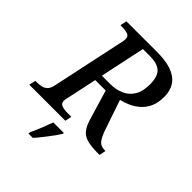

<svg xmlns="http://www.w3.org/2000/svg" viewBox="-278 -850 1208 1208"><g transform="rotate(45 325.5 -246.5)"><path d="M-21 0 -11 -44H2Q24 -44 43 -48.5Q62 -53 76 -67Q90 -81 96 -110L201 -602Q203 -609 204 -618Q205 -627 205 -631Q205 -656 185 -663Q165 -670 133 -670H120L129 -714H403Q520 -714 577 -672Q634 -630 634 -545Q634 -494 617.5 -457.5Q601 -421 573.5 -396.5Q546 -372 514 -357.5Q482 -343 450 -336L521 -128Q537 -84 554.5 -64Q572 -44 606 -44H613L604 0H592Q533 0 496 -9.5Q459 -19 438.5 -44.5Q418 -70 404 -116L345 -314H252L209 -113Q207 -105 205.5 -96.5Q204 -88 204 -83Q204 -59 224.5 -51.5Q245 -44 276 -44H309L300 0ZM336 -363Q387 -363 427.5 -381Q468 -399 491.5 -437Q515 -475 515 -537Q515 -608 484.5 -636Q454 -664 391 -664H326L262 -363ZM194 208Q210 175 225.5 136Q241 97 254 61H348L346 71Q336 87 322.5 106Q309 125 293 145.5Q277 166 261.5 185.5Q246 205 231 221H192Z"/></g></svg>

Font: ET Text
Style: Italic
Weight: 470
Italic angle: -12°
Designer: Monotype Design Team
Foundry: Monotype Imaging Inc.
Version: Version 2.009